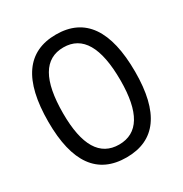

<svg xmlns="http://www.w3.org/2000/svg" viewBox="-166 -829 919 965"><g transform="rotate(-30 293.0 -346.5)"><path d="M293 9.8C460.4 9.8 544.9 -106.4 544.9 -341.8C544.9 -583 460.4 -703.1 293 -703.1C125.5 -703.1 41 -583 41 -341.8C41 -106.4 125.5 9.8 293 9.8ZM293 -64.9C182.1 -64.9 126.5 -156.7 126.5 -341.8C126.5 -533.7 182.1 -628.4 293 -628.4C403.8 -628.4 459.5 -533.7 459.5 -341.8C459.5 -156.7 403.8 -64.9 293 -64.9Z"/></g></svg>

Font: Cascadia Code SemiLight
Style: Regular
Weight: 350
Monospace: yes
Designer: Aaron Bell
Foundry: Saja Typeworks
Version: Version 2404.023